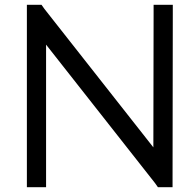

<svg xmlns="http://www.w3.org/2000/svg" viewBox="-20 -760 768 800"><path d="M172 -20V20H92V-20V-700V-740H153L165 -723L619 -146L620 -700V-740H700V-700L699 -20V20H638L626 3L172 -574Z"/></svg>

Font: Nordica Plus
Style: NordicaClassicLtExt
Weight: 300
Version: Version 1.01